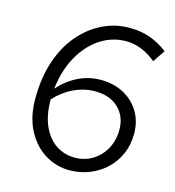

<svg xmlns="http://www.w3.org/2000/svg" viewBox="-108 -802 826 905"><g transform="rotate(15 305.5 -350.0)"><path d="M312 11Q248 11 193 -22.5Q138 -56 104 -120Q70 -184 70 -275Q70 -376 97 -456.5Q124 -537 172 -593.5Q220 -650 282 -680.5Q344 -711 414 -711Q471 -711 516 -694.5Q561 -678 601 -647L561 -588Q524 -618 488 -632Q452 -646 415 -646Q347 -646 289.5 -608.5Q232 -571 193.5 -503Q155 -435 144 -342Q186 -389 237.5 -414Q289 -439 346 -439Q411 -439 460 -412Q509 -385 536 -339Q563 -293 563 -235Q563 -179 543 -134Q523 -89 488 -56.5Q453 -24 407.5 -6.5Q362 11 312 11ZM321 -53Q369 -53 407.5 -76.5Q446 -100 468.5 -141Q491 -182 491 -234Q491 -299 449 -339.5Q407 -380 333 -380Q281 -380 230.5 -356Q180 -332 141 -289Q141 -213 164.5 -160.5Q188 -108 228.5 -80.5Q269 -53 321 -53Z"/></g></svg>

Font: Red Hat Text VF
Style: Italic
Weight: 300
Italic angle: -12°
Designer: Pentagram, MCKL
Foundry: Pentagram, MCKL
Version: Version 1.023